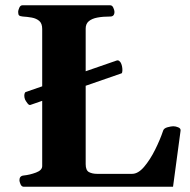

<svg xmlns="http://www.w3.org/2000/svg" viewBox="-20 -713 726 733"><path d="M70.8 0Q62.5 0 58.3 -9.8Q54.2 -19.5 54.2 -24.9Q54.2 -41.5 70.3 -43Q93.8 -45.4 117.4 -54.2Q141.1 -63 141.1 -79.1V-602.5Q141.1 -623.5 129.9 -633.1Q118.7 -642.6 101.6 -645.8Q84.5 -648.9 66.9 -649.9Q56.6 -650.9 53 -654.1Q49.3 -657.2 49.3 -668Q49.3 -673.3 53.5 -683.1Q57.6 -692.9 65.9 -692.9H400.4Q408.7 -692.9 412.8 -683.1Q417 -673.3 417 -668Q417 -649.9 400.9 -649.9Q373 -649.9 352.1 -646Q331.1 -642.1 319.1 -632.1Q307.1 -622.1 307.1 -604V-86.4Q307.1 -62.5 319.8 -55.9Q332.5 -49.3 350.6 -49.3H484.4Q507.3 -49.3 530 -75.9Q552.7 -102.5 572 -141.1Q591.3 -179.7 603 -214.8Q606 -223.6 619.9 -227.3Q633.8 -231 641.6 -231Q650.9 -231 660.6 -226.8Q670.4 -222.7 669.4 -214.4L640.6 0ZM96.2 -312.5Q90.8 -310.5 84.5 -319.1Q78.1 -327.6 75.7 -333Q72.8 -340.3 72.8 -347.2Q72.8 -356.9 77.1 -361.3L425.3 -481.9Q430.7 -483.9 435.5 -480Q440.4 -476.1 442.4 -470.7Q447.3 -459.5 447.3 -444.8Q447.3 -436 444.3 -433.1Z"/></svg>

Font: Gelasio
Style: Bold
Weight: 700
Designer: Eben Sorkin
Foundry: Eben Sorkin
Version: Version 1.008